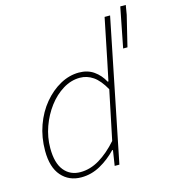

<svg xmlns="http://www.w3.org/2000/svg" viewBox="-113 -843 842 946"><g transform="rotate(-15 308.0 -370.0)"><path d="M186 12Q123 12 84.5 -32Q46 -76 46 -160Q46 -229 67.5 -289Q89 -349 126.5 -394Q164 -439 210.5 -464.5Q257 -490 306 -490Q350 -490 381.5 -468Q413 -446 432 -410H436L456 -506L500 -722H528L382 0H358L370 -78H366Q329 -39 283 -13.5Q237 12 186 12ZM188 -14Q238 -14 285.5 -42.5Q333 -71 378 -122L430 -372Q402 -422 371 -443Q340 -464 304 -464Q259 -464 217.5 -438.5Q176 -413 144 -370.5Q112 -328 93 -275Q74 -222 74 -166Q74 -90 105 -52Q136 -14 188 -14ZM548 -548 588 -752H616L608 -704L570 -548Z"/></g></svg>

Font: Source Sans 3 ExtraLight
Style: Italic
Weight: 250
Italic angle: -11°
Designer: Paul D. Hunt
Foundry: Adobe
Version: Version 3.046;hotconv 1.0.118;makeotfexe 2.5.65603